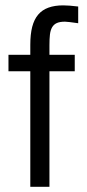

<svg xmlns="http://www.w3.org/2000/svg" viewBox="-20 -704 330 730"><path d="M277.3 -615.7Q236.3 -621.6 227.1 -621.6Q208 -621.6 196.3 -616.5Q184.6 -611.3 178.2 -600.3Q171.9 -589.4 169.9 -572.8Q168 -556.2 168 -532.7V-495.6H264.2V-433.1H168V6.3H95.2V-433.1H12.2V-495.6H95.2V-533.7Q95.2 -573.7 102.5 -602.1Q109.9 -630.4 125.2 -648.4Q140.6 -666.5 164.3 -675Q188 -683.6 220.2 -683.6Q242.2 -683.6 277.3 -679.2Z"/></svg>

Font: SakalBharati
Style: Regular
Weight: 400
Designer: CDAC GIST
Foundry: CDAC
Version: 13.02